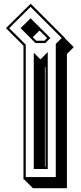

<svg xmlns="http://www.w3.org/2000/svg" viewBox="-20 -945 435 1027"><path d="M220.2 -53.2H223.1V-585L220.2 -587.9ZM231.9 -741.7Q220.7 -752.9 210.9 -762.5Q201.2 -772 191.4 -781.7Q181.6 -772 173.8 -764.4Q166 -756.8 155.3 -746.1L174.8 -727.1H217.3ZM108.4 14.2H105.5V-700.7L11.7 -794.4L144 -925.3L327.6 -741.7L326.7 -740.7L374.5 -692.9L337.9 -656.2V61.5H155.8ZM222.7 -714.8H169.4L90.3 -794.4L143.6 -847.2L249.5 -741.7ZM160.6 -41V-663.1L196.3 -627.4L235.4 -666.5V-41ZM278.3 2V-710L310.1 -741.7L143.6 -908.2L29.3 -794.4L117.7 -706.1V2Z"/></svg>

Font: Gondrin
Style: Regular
Weight: 400
Designer: Peter Wiegel, original typeface by Carl Albert Fahrenwaldt 1901
Foundry: Peter Wiegel
Version: Version 1.000 2010 initial release